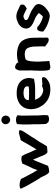

<svg xmlns="http://www.w3.org/2000/svg" viewBox="1019 -1776 766 2845"><g transform="rotate(-90 1402.5 -353.0)"><path d="M28 -429 43 -401C49 -380 59 -366 67 -350V-348C95 -301 122 -252 149 -205C164 -178 181 -155 197 -130C215 -100 233 -33 275 -8H283C313 -8 339 -15 363 -23L366 -21C393 -86 420 -157 447 -221C451 -230 455 -238 460 -247C472 -220 484 -193 494 -167V-166C513 -129 524 -64 567 -34H575C601 -33 628 -37 654 -41L657 -40C678 -70 699 -107 716 -139C732 -166 748 -188 766 -215C793 -258 818 -301 847 -342C862 -365 877 -384 890 -413C897 -430 895 -445 894 -454L892 -452L881 -454C850 -458 826 -449 808 -444C793 -440 771 -436 753 -430L750 -432C731 -402 711 -367 694 -334C670 -291 643 -249 617 -204L611 -195V-198L610 -199C607 -208 605 -214 602 -221L601 -222C590 -243 580 -268 569 -291C555 -322 544 -361 523 -394L512 -413C474 -426 435 -418 407 -407L404 -409C389 -375 375 -343 359 -309C338 -272 320 -230 306 -186H305C305 -185 304 -180 304 -180C292 -210 274 -230 263 -253C241 -293 223 -332 200 -372C190 -392 182 -409 172 -429L170 -427C145 -439 114 -446 77 -446C62 -446 47 -443 36 -436Z M981 -371C981 -351 982 -314 982 -295C982 -288 982 -282 983 -273C983 -268 983 -261 984 -253V-170C984 -162 984 -154 985 -144C985 -130 987 -104 987 -91V-90C988 -80 989 -66 989 -57V-50L1004 -40C1004 -39 1006 -36 1006 -33V-25C1021 -17 1039 -10 1061 -10C1085 -10 1102 -17 1118 -25V-41C1118 -51 1120 -60 1120 -72V-87C1120 -99 1119 -110 1118 -122L1117 -145V-146C1116 -155 1115 -162 1115 -168V-221C1115 -236 1114 -254 1114 -267V-289C1112 -314 1112 -354 1112 -382C1112 -396 1113 -413 1113 -427C1114 -437 1117 -456 1117 -471V-479L1110 -484C1081 -503 1028 -505 994 -488L986 -484V-466C986 -463 985 -457 985 -448C982 -426 981 -397 981 -371ZM985 -652C985 -617 1014 -587 1049 -586H1058C1090 -590 1113 -619 1113 -651C1113 -686 1083 -716 1048 -716C1013 -716 985 -687 985 -652Z M1211 -238C1214 -215 1220 -188 1231 -166C1234 -159 1237 -153 1240 -147L1241 -146V-145C1258 -117 1275 -85 1304 -63C1308 -60 1309 -57 1317 -51C1369 -7 1455 20 1554 6C1596 0 1634 -24 1659 -47C1664 -52 1673 -59 1678 -71C1685 -90 1681 -100 1676 -112C1666 -114 1658 -117 1645 -114C1630 -111 1622 -112 1600 -110H1598C1586 -108 1585 -108 1570 -110L1552 -114C1534 -107 1508 -96 1489 -96C1457 -98 1424 -112 1406 -128H1405L1404 -129C1380 -146 1362 -178 1349 -211C1348 -213 1348 -214 1347 -217C1351 -216 1357 -216 1364 -216H1505C1561 -216 1611 -222 1657 -232L1659 -240C1676 -292 1674 -357 1640 -406C1602 -462 1537 -487 1461 -489H1424C1331 -486 1250 -437 1222 -359V-358L1221 -357C1219 -349 1216 -342 1214 -332L1211 -317C1206 -292 1206 -263 1211 -238ZM1341 -309C1341 -316 1343 -325 1344 -330V-333C1344 -334 1344 -335 1345 -339C1356 -365 1382 -382 1420 -386C1424 -387 1431 -387 1440 -388H1444C1484 -388 1515 -381 1531 -367C1545 -355 1550 -330 1544 -313C1529 -309 1514 -306 1495 -306H1427C1419 -306 1413 -306 1406 -307H1384C1371 -307 1360 -308 1346 -309Z M1777 -136C1777 -89 1779 -43 1789 -5L1811 5C1816 8 1824 12 1836 9C1859 7 1890 0 1908 -3L1923 -5L1921 -20C1920 -28 1919 -35 1919 -41V-42C1916 -85 1913 -129 1912 -172V-182C1913 -187 1913 -193 1913 -196C1913 -206 1914 -217 1914 -229V-232L1915 -235V-248C1915 -249 1916 -258 1916 -258C1920 -303 1926 -345 1951 -359C1973 -365 1996 -370 2022 -370C2031 -370 2036 -370 2043 -368H2044L2059 -365C2082 -361 2095 -352 2106 -338C2123 -311 2136 -271 2136 -220V-218C2137 -210 2137 -201 2137 -193C2137 -172 2138 -153 2138 -134V-132C2139 -127 2139 -121 2139 -115C2139 -109 2139 -102 2138 -97V-68L2175 -40C2188 -31 2205 -13 2238 -15H2251L2255 -18C2277 -33 2268 -61 2267 -74V-115C2268 -122 2268 -129 2268 -134V-149C2268 -166 2267 -181 2266 -199V-241C2266 -309 2250 -364 2221 -407C2198 -440 2163 -459 2120 -471V-472H2119C2092 -478 2060 -485 2023 -485C2013 -485 2005 -484 1998 -484C1967 -483 1937 -477 1913 -470C1907 -469 1901 -466 1895 -462C1895 -469 1897 -473 1899 -479L1891 -486C1880 -495 1863 -509 1839 -512C1815 -517 1797 -501 1794 -483C1790 -475 1784 -462 1781 -450V-361C1781 -334 1782 -310 1782 -283V-265L1781 -256V-255C1781 -242 1779 -227 1779 -211V-191C1779 -174 1777 -155 1777 -136Z M2358 -97 2363 -92C2410 -53 2469 -26 2533 -9V-8H2534C2553 -4 2579 4 2605 0C2632 -3 2657 -20 2673 -32C2700 -51 2728 -75 2746 -104C2755 -120 2763 -134 2765 -155V-158C2769 -199 2737 -224 2710 -241C2694 -253 2674 -264 2658 -274L2657 -275H2656C2640 -283 2626 -289 2611 -295C2566 -314 2528 -320 2528 -354V-355C2526 -367 2535 -372 2554 -380L2555 -381H2556C2563 -385 2572 -389 2584 -389C2600 -389 2609 -383 2627 -375C2647 -364 2674 -355 2697 -340C2712 -347 2722 -354 2734 -362C2761 -376 2766 -413 2748 -437C2735 -441 2727 -447 2710 -454C2674 -470 2640 -492 2587 -495H2586C2558 -495 2533 -489 2513 -480C2487 -469 2463 -460 2442 -437C2413 -411 2400 -374 2403 -341C2405 -311 2423 -287 2446 -270C2484 -238 2544 -224 2578 -204V-203H2579C2597 -194 2614 -175 2632 -163C2632 -161 2625 -150 2619 -144V-143C2611 -132 2605 -124 2595 -114C2585 -104 2583 -100 2575 -102C2564 -104 2551 -110 2536 -114C2512 -123 2487 -134 2458 -154C2444 -164 2432 -174 2422 -184L2417 -185C2383 -193 2368 -167 2363 -147C2359 -131 2359 -114 2358 -103Z"/></g></svg>

Font: Hussar Pisanka
Style: Bd
Weight: 700
Designer: Robert Jablonski
Foundry: Cannot Into Space Fonts
Version: Version 1.070